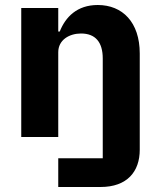

<svg xmlns="http://www.w3.org/2000/svg" viewBox="-20 -548 640 768"><path d="M213 200H382C489 200 539 138 539 51V-334C539 -459 470 -528 371 -528C288 -528 242 -480 219 -422H213V-516H65V0H213V-339C213 -389 258 -414 304 -414C362 -414 391 -379 391 -314V85H213Z"/></svg>

Font: IBM Plex Mono
Style: Bold
Weight: 700
Monospace: yes
Designer: Mike Abbink, Paul van der Laan, Pieter van Rosmalen
Foundry: Bold Monday
Version: Version 2.004